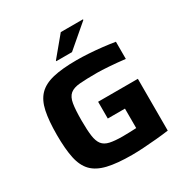

<svg xmlns="http://www.w3.org/2000/svg" viewBox="-203 -1062 1181 1230"><g transform="rotate(-30 387.5 -447.0)"><path d="M421 8Q311 8 241.5 -8.5Q172 -25 134 -64Q96 -103 81.5 -171.5Q67 -240 67 -344Q67 -448 81.5 -516.5Q96 -585 133.5 -624Q171 -663 239.5 -679.5Q308 -696 416 -696Q456 -696 504.5 -693Q553 -690 602 -684.5Q651 -679 693 -672V-545Q634 -552 577 -556Q520 -560 488 -560Q408 -560 360.5 -556Q313 -552 289 -532Q265 -512 257.5 -468Q250 -424 250 -344Q250 -274 256 -230.5Q262 -187 280 -164Q298 -141 334 -133Q370 -125 429 -125Q451 -125 480.5 -126Q510 -127 529 -128V-272H402V-396H696V-13Q653 -7 603.5 -2.5Q554 2 506.5 5Q459 8 421 8ZM300 -755V-760L418 -902H582V-897L416 -755Z"/></g></svg>

Font: Saira Expanded
Style: Bold
Weight: 700
Width: 7
Designer: Hector Gatti with collaboration of the Omnibus-Type team
Foundry: Omnibus-Type
Version: Version 1.100; ttfautohint (v1.8.3)